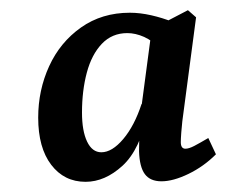

<svg xmlns="http://www.w3.org/2000/svg" viewBox="-20 -603 456 377"><path d="M148 -246Q106 -246 80.5 -279.5Q55 -313 55 -372Q55 -426 76.5 -473Q98 -520 139 -549Q180 -578 235 -578Q255 -578 277 -573Q299 -568 319 -560L291 -508Q280 -523 263 -530.5Q246 -538 230 -538Q200 -538 180 -517Q160 -496 150.5 -460.5Q141 -425 141 -382Q141 -346 151 -325Q161 -304 179 -304Q200 -304 222 -330Q244 -356 258 -399L270 -381Q255 -309 220.5 -277.5Q186 -246 148 -246ZM297 -247Q275 -247 264.5 -261Q254 -275 253 -306Q253 -318 253.5 -335.5Q254 -353 254 -365L278 -546L349 -583L365 -569L338 -365Q337 -357 336 -343.5Q335 -330 335 -324Q335 -311 344 -311Q351 -311 361.5 -316.5Q372 -322 389 -332L404 -300Q380 -276 350 -261.5Q320 -247 297 -247Z"/></svg>

Font: Yrsa Medium
Style: Italic
Weight: 500
Italic angle: -7.10001°
Designer: Anna Giedrys (Yrsa+Rasa design), David Brezina (Yrsa art-direction, Rasa art-direction, design)
Foundry: Rosetta Type Foundry
Version: Version 2.004